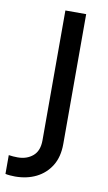

<svg xmlns="http://www.w3.org/2000/svg" viewBox="-150 -582 474 846"><g transform="rotate(10 87.0 -159.5)"><path d="M-20 220Q33 220 74.5 199.5Q116 179 140.5 139.5Q165 100 165 42V-539H72V42Q72 89 45 112Q18 135 -23 135Q-43 135 -63 132V216Q-55 218 -42 219Q-29 220 -20 220Z"/></g></svg>

Font: Plus Jakarta Sans Medium
Style: Regular
Weight: 500
Designer: Gumpita Rahayu
Foundry: Tokotype
Version: Version 2.004; ttfautohint (v1.8.3)